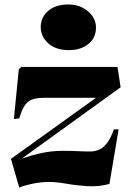

<svg xmlns="http://www.w3.org/2000/svg" viewBox="-20 -822 588 858"><path d="M75 -523H505L519 -432L77 -113Q124 -129 155.5 -136Q187 -143 212 -145.5Q237 -148 265 -148Q297 -148 327.5 -146.5Q358 -145 383 -145Q403 -145 421.5 -152.5Q440 -160 457 -181Q474 -202 489 -244H510L469 0Q421 13 371.5 10Q322 7 277 -1Q232 -9 199 -9Q164 -9 125.5 -1Q87 7 66 16L29 -112L409 -385H181Q150 -385 128.5 -379Q107 -373 92.5 -353.5Q78 -334 66 -293L42 -290L64 -512ZM162 -702Q162 -744 195 -773Q228 -802 286 -802Q321 -802 348.5 -788Q376 -774 392.5 -750.5Q409 -727 409 -699Q409 -653 375 -625.5Q341 -598 288 -598Q229 -598 195.5 -628.5Q162 -659 162 -702Z"/></svg>

Font: Literata 72pt Black
Style: Italic
Weight: 900
Italic angle: -2°
Designer: Latin by Veronika Burian and Jose Scaglione. Greek by Irene Vlachou. Cyrillic by Vera Evstafieva
Foundry: TypeTogether
Version: Version 3.002